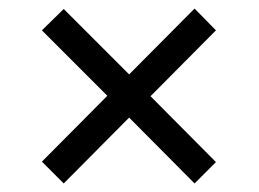

<svg xmlns="http://www.w3.org/2000/svg" viewBox="-20 -583 605 449"><path d="M129 -154 78 -205 231 -359 78 -512 129 -562 282 -409 435 -563 485 -512 332 -358 485 -204 435 -154 282 -308Z"/></svg>

Font: Noto Serif Myanmar
Style: Bold
Weight: 700
Designer: Ben Mitchell and the Monotype Design Team
Foundry: Monotype Imaging Inc.
Version: Version 2.106; ttfautohint (v1.8.4.7-5d5b)